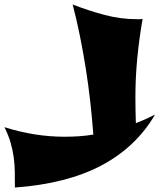

<svg xmlns="http://www.w3.org/2000/svg" viewBox="-42 -778 716 862"><path d="M653.8 -263.2Q569.3 -118.2 414.1 -35.6Q258.8 46.9 24.9 64Q24.9 26.4 24.4 -6.8Q23.9 -40 19.5 -72.3Q15.1 -104.5 5.6 -137.5Q-3.9 -170.4 -22 -207Q47.4 -185.1 114.5 -174.6Q181.6 -164.1 248 -164.1Q280.3 -164.1 312.7 -166.3Q345.2 -168.5 377 -173.8Q371.6 -246.1 363.3 -320.8Q355 -395.5 343.3 -469.5Q331.5 -543.5 316.9 -616.2Q302.2 -689 284.2 -757.8Q356.9 -729.5 428.5 -710.7Q500 -691.9 570.8 -691.9Q577.6 -691.9 584.5 -691.9Q591.3 -691.9 598.1 -692.9Q583 -605.5 574.5 -518.1Q565.9 -430.7 565.9 -340.8Q565.9 -316.9 566.4 -286.1Q566.9 -255.4 567.9 -225.1Q589.8 -233.4 610.8 -242.9Q631.8 -252.4 653.8 -263.2Z"/></svg>

Font: Shojumaru
Style: Regular
Weight: 400
Version: Version 1.001